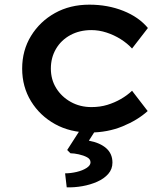

<svg xmlns="http://www.w3.org/2000/svg" viewBox="-20 -558 717 823"><path d="M365 10Q281 10 216 -26Q151 -62 113 -124Q75 -186 75 -264Q75 -342 113 -404Q151 -466 215.5 -502Q280 -538 363 -538Q442 -538 508.5 -511.5Q575 -485 614 -438L546 -350Q526 -372 497.5 -390Q469 -408 436.5 -418.5Q404 -429 372 -429Q321 -429 281.5 -407.5Q242 -386 220 -348.5Q198 -311 198 -264Q198 -217 221 -180Q244 -143 283.5 -121Q323 -99 372 -99Q409 -99 440 -108.5Q471 -118 498 -133.5Q525 -149 546 -169L613 -82Q570 -43 505.5 -16.5Q441 10 365 10ZM266 245 259 185Q283 185 308.5 179Q334 173 351 162Q368 151 368 138Q368 124 353 116Q338 108 317.5 103.5Q297 99 282 99L268 85L338 -24H405L361 45Q409 54 435.5 77.5Q462 101 462 139Q462 167 444 187.5Q426 208 396.5 221Q367 234 333 240Q299 246 266 245Z"/></svg>

Font: Lexend Exa Medium
Style: Regular
Weight: 500
Designer: Bonnie Shaver-Troup, Thomas Jockin
Foundry: Lexend
Version: Version 1.007